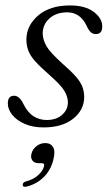

<svg xmlns="http://www.w3.org/2000/svg" viewBox="-20 -472 408 724"><path d="M156 -19.5Q192 -19.5 214 -38.8Q236 -58 236 -86.5Q236 -108 221.8 -130.8Q207.5 -153.5 163.5 -192Q131 -220.5 112.5 -241.2Q94 -262 86.8 -281.2Q79.5 -300.5 79.5 -323.5Q80 -376 124.2 -413.8Q168.5 -451.5 243.5 -451.5Q301.5 -451.5 333.5 -427.2Q365.5 -403 365.5 -372.5Q366 -343.5 341 -343.5Q331 -343.5 322.8 -350.2Q314.5 -357 306.5 -375Q282.5 -425.5 233.5 -425.5Q192 -425.5 166.5 -402.5Q141 -379.5 141 -345.5Q141.5 -322 155.2 -298Q169 -274 214 -233.5Q248 -204 266.2 -183Q284.5 -162 291 -143.8Q297.5 -125.5 297.5 -105Q296.5 -56 255.2 -23.8Q214 8.5 144 8.5Q103 8.5 72.8 -5Q42.5 -18.5 26 -39.2Q9.5 -60 9.5 -82Q9.5 -111 33 -111Q53.5 -111 68.5 -79.5Q84.5 -47.5 106.8 -33.5Q129 -19.5 156 -19.5ZM127 143.5Q109 143.5 101.8 132.8Q94.5 122 99 106.5Q103.5 89.5 118.2 78.5Q133 67.5 150.5 67.5Q171 67.5 180.2 82.8Q189.5 98 181 131Q171 170.5 144.5 196.2Q118 222 81 231.5Q66.5 235 65.5 225.5Q65.5 215 78.5 212Q106.5 204.5 124.2 188.2Q142 172 146 155Q149 143.5 138 143.5Z"/></svg>

Font: Fraunces 72pt S050 Light
Style: Italic
Weight: 300
Italic angle: -16°
Version: Version 1.000; ttfautohint (v1.8.3)